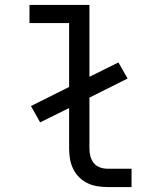

<svg xmlns="http://www.w3.org/2000/svg" viewBox="-20 -755 640 775"><path d="M413 0Q393 0 372 -3.5Q351 -7 332.5 -16Q314 -25 299 -40Q284 -55 275 -74Q266 -93 262.5 -113.5Q259 -134 259 -155V-319L142 -261L105 -327L259 -404V-662H99V-735H341V-445L458 -503L495 -438L341 -361V-155Q341 -139 345 -124Q349 -109 358.5 -97Q368 -85 383 -79.5Q398 -74 413 -74H511V0Z"/></svg>

Font: Iosevka SS04 Extended
Style: Regular
Weight: 400
Width: 7
Monospace: yes
Designer: Belleve Invis
Foundry: Belleve Invis
Version: Version 19.0.0; ttfautohint (v1.8.4)